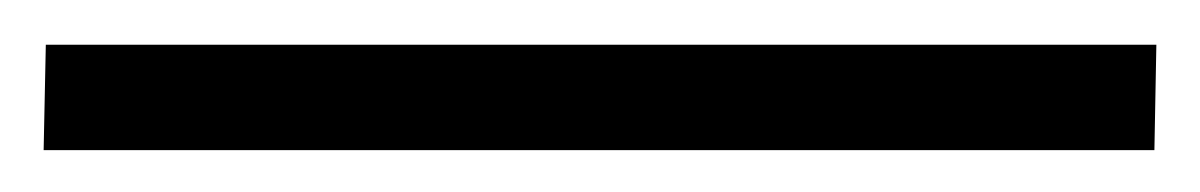

<svg xmlns="http://www.w3.org/2000/svg" viewBox="-25 24 550 88"><path d="M505 44.5 504.1 92.8H-5L-4 44.5Z"/></svg>

Font: Merriweather Light
Style: Regular
Weight: 300
Designer: Eben Sorkin
Foundry: Eben Sorkin
Version: Version 2.100